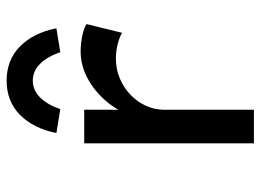

<svg xmlns="http://www.w3.org/2000/svg" viewBox="-126 -680 805 594"><g transform="rotate(-90 277.0 -382.5)"><path d="M131 0V-525H235V-350L217 -376Q230 -420 261 -456.5Q292 -493 332 -514.5Q372 -536 415 -536Q440 -536 463.5 -531Q487 -526 500 -518L473 -408Q457 -417 435.5 -422Q414 -427 394 -427Q360 -427 331 -414.5Q302 -402 280.5 -381Q259 -360 247 -333.5Q235 -307 235 -278V0ZM237 -599 163 -611Q177 -682 219 -723.5Q261 -765 325 -765Q389 -765 431 -723.5Q473 -682 487 -611L413 -599Q400 -638 377.5 -661Q355 -684 325 -684Q295 -684 272.5 -661Q250 -638 237 -599Z"/></g></svg>

Font: Lexend Exa
Style: Regular
Weight: 400
Designer: Bonnie Shaver-Troup, Thomas Jockin
Foundry: Lexend
Version: Version 1.007